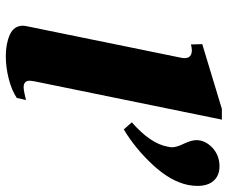

<svg xmlns="http://www.w3.org/2000/svg" viewBox="-80 -676 767 646"><g transform="rotate(90 303.0 -353.5)"><path d="M67 -48Q67 -52 69 -62L175 -581Q176 -585 176 -592Q176 -616 149 -616Q143 -616 130 -613L129 -651L347 -717H383L254 -86Q252 -74 252 -71Q252 -50 274 -50Q282 -50 295.5 -53Q309 -56 317 -58L310 -27Q285 -10 246 0Q207 10 169 10Q128 10 97.5 -3.5Q67 -17 67 -48ZM392 -414Q464 -477 474 -535Q476 -545 476 -549Q476 -565 464 -589Q452 -615 452 -631Q452 -661 477.5 -685Q503 -709 540 -709Q571 -709 588.5 -689.5Q606 -670 606 -635Q606 -621 603 -604Q591 -545 536 -485.5Q481 -426 416 -387Z"/></g></svg>

Font: Taviraj ExtraBold
Style: Italic
Weight: 800
Italic angle: -12°
Designer: Katatrad Team
Foundry: CadsonDemak
Version: Version 1.001